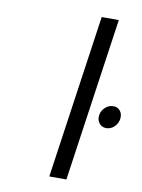

<svg xmlns="http://www.w3.org/2000/svg" viewBox="-84 -800 636 858"><g transform="rotate(10 234.0 -371.0)"><path d="M200.2 0 307.1 -742.2H384.8L277.8 0ZM428.2 -358.9Q448.2 -358.9 459.5 -344.2Q470.7 -329.6 467.8 -308.1Q464.8 -286.6 449 -271.7Q433.1 -256.8 413.1 -256.8Q393.1 -256.8 381.1 -271.7Q369.1 -286.6 372.1 -308.1Q375 -329.6 391.4 -344.2Q407.7 -358.9 428.2 -358.9Z"/></g></svg>

Font: Trueno Light
Style: Italic
Weight: 300
Designer: Julieta Ulanovsky
Foundry: Julieta Ulanovsky
Version: Version 3.001b | FøM Fix